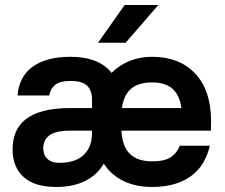

<svg xmlns="http://www.w3.org/2000/svg" viewBox="-20 -735 895 764"><path d="M205 9Q117 9 73.5 -31Q30 -71 30 -140Q30 -178 42.5 -208.5Q55 -239 82.5 -260.5Q110 -282 153.5 -293.5Q197 -305 260 -305H346V-340Q346 -376 326 -394.5Q306 -413 261 -413Q218 -413 199 -397Q180 -381 176 -355H50Q52 -388 65.5 -416.5Q79 -445 104.5 -465.5Q130 -486 169 -497.5Q208 -509 261 -509Q318 -509 359 -492.5Q400 -476 424 -445Q455 -476 496 -492.5Q537 -509 585 -509Q694 -509 757 -442Q820 -375 820 -250Q820 -236 819.5 -229Q819 -222 819 -219V-215H463Q467 -151 497.5 -122Q528 -93 585 -93Q638 -93 662.5 -111.5Q687 -130 695 -155H815Q807 -120 790 -90Q773 -60 745 -38Q717 -16 677 -3.5Q637 9 585 9Q520 9 471 -15Q422 -39 393 -84Q367 -39 319 -15Q271 9 205 9ZM585 -407Q533 -407 503 -383Q473 -359 465 -305H702Q694 -359 665 -383Q636 -407 585 -407ZM215 -87Q280 -87 313 -118.5Q346 -150 346 -205V-215H260Q200 -215 176 -196Q152 -177 152 -145Q152 -119 168.5 -103Q185 -87 215 -87ZM476 -715H610L480 -565H370Z"/></svg>

Font: PT Root UI Bold
Style: Regular
Weight: 700
Designer: Vitaly Kuzmin
Foundry: ParaType Ltd.
Version: Version 2.000G